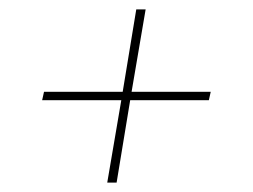

<svg xmlns="http://www.w3.org/2000/svg" viewBox="-20 -545 540 410"><path d="M209 -155 239 -331H70L74 -349H242L271 -525H291L261 -349H430L426 -331H258L229 -155Z"/></svg>

Font: iosevka_custom_sans_ss08 Thin
Style: Italic
Weight: 100
Italic angle: -10°
Designer: Belleve Invis
Foundry: Belleve Invis
Version: Version 10.3.0; ttfautohint (v1.8.3)